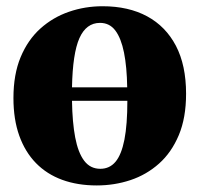

<svg xmlns="http://www.w3.org/2000/svg" viewBox="-20 -568 623 600"><path d="M282.5 11.5Q222.5 11.5 174.5 -6Q126.5 -23.5 92.5 -58.2Q58.5 -93 40.2 -144Q22 -195 22 -261.5Q22 -335.5 44.5 -389.5Q67 -443.5 106.2 -478.8Q145.5 -514 195.5 -531.2Q245.5 -548.5 300.5 -548.5Q381.5 -548.5 439.8 -517Q498 -485.5 529.8 -424.8Q561.5 -364 561.5 -275Q561.5 -200 538.8 -145.8Q516 -91.5 477 -56.8Q438 -22 387.8 -5.2Q337.5 11.5 282.5 11.5ZM293.5 -40.5Q322.5 -40.5 341 -62.5Q359.5 -84.5 368.8 -131.5Q378 -178.5 378 -253H205Q206 -186 215 -138.5Q224 -91 243 -65.8Q262 -40.5 293.5 -40.5ZM205 -295H377.5Q376.5 -359 367.5 -403.8Q358.5 -448.5 340.5 -472.5Q322.5 -496.5 292.5 -496.5Q249.5 -496.5 228.2 -448.8Q207 -401 205 -295Z"/></svg>

Font: Merriweather 72pt Black
Style: Regular
Weight: 900
Version: Version 2.100